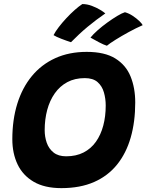

<svg xmlns="http://www.w3.org/2000/svg" viewBox="-20 -921 738 966"><path d="M288.9 25.5Q204.1 25.5 149.5 -6.5Q94.9 -38.5 68.4 -94Q42 -149.5 42 -220.6Q42 -318.5 67 -399.1Q92 -479.6 140.1 -538Q188.2 -596.4 257.8 -628.2Q327.4 -660 416.2 -660Q506.8 -660 560.1 -626.9Q613.5 -593.9 636.9 -536.3Q660.4 -478.8 660.4 -405.4Q660.4 -308.5 637.7 -229.3Q615 -150.1 569.1 -93.1Q523.2 -36 453.3 -5.2Q383.4 25.5 288.9 25.5ZM312.8 -134.6Q363 -134.6 400.4 -153.8Q437.9 -173 462.5 -207.7Q487.1 -242.4 499.5 -288.9Q511.9 -335.4 511.9 -390.1Q511.9 -424.5 502.8 -456.1Q493.8 -487.8 471 -507.9Q448.2 -528 406.6 -528Q356.6 -528 318.8 -507.8Q281 -487.5 255.6 -451.4Q230.2 -415.2 217.5 -367.8Q204.8 -320.4 204.8 -266Q204.8 -232.6 215.2 -202.6Q225.8 -172.5 249.6 -153.6Q273.4 -134.6 312.8 -134.6ZM394.2 -900.6Q418.2 -900.5 441.7 -891.7Q465.1 -882.9 483.4 -871.9Q501.8 -860.9 509.9 -853.5Q486.8 -837.5 464.6 -820.8Q442.5 -804.1 421.2 -786.5Q400 -768.9 379.1 -749.5Q358.1 -730.1 337.1 -708.6Q315.2 -715.6 288.5 -725.9Q261.8 -736.2 249.4 -744.2Q258.4 -762.1 275.5 -784.4Q292.6 -806.8 313.6 -829.3Q334.6 -851.9 355.9 -870.8Q377.2 -889.6 394.2 -900.6ZM608.6 -859.5Q629.2 -853.8 647.9 -841.2Q666.6 -828.8 680.2 -815.8Q693.9 -802.8 697.9 -794.4Q664.1 -779.6 627.6 -759.6Q591 -739.6 561.3 -721Q531.6 -702.4 517.8 -690.9Q503.1 -695.2 477.9 -708.4Q452.8 -721.5 435.2 -731.8Q448.8 -748.8 471.5 -768.9Q494.2 -789 520.4 -807.9Q546.6 -826.8 570.1 -840.9Q593.6 -855 608.6 -859.5Z"/></svg>

Font: Grandstander Thin
Style: Italic
Weight: 100
Italic angle: -15°
Designer: Tyler Finck
Foundry: Etcetera Type Co
Version: Version 1.200